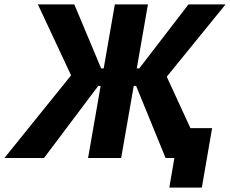

<svg xmlns="http://www.w3.org/2000/svg" viewBox="-56 -720 1048 875"><path d="M290.2 -404.2 281 -348.6 116.6 -700H282.6L405 -408.2H461.6L447.8 -328.4H391.6L144.6 0H-35.8ZM467.4 -700H618.2L496.2 0H345.4ZM564.4 -328.4H508.6L522.4 -408.2H578.6L803 -700H972L685.6 -347.8L688.4 -404.2L874.4 0H698.6ZM738.6 0H723.2L728.8 -136H910.6L863.8 135H715.6Z"/></svg>

Font: Fixel Italic Variable 20240409 Display Thin
Style: Italic
Weight: 100
Italic angle: -10°
Designer: AlfaBravo + MacPaw
Foundry: Kyrylo Tkachov, Marchela Mozhyna, Serhii Makarenko, Maria Weinstein, Zakhar Kryvoshyya
Version: Version 1.211;Glyphs 3.2 (3225)